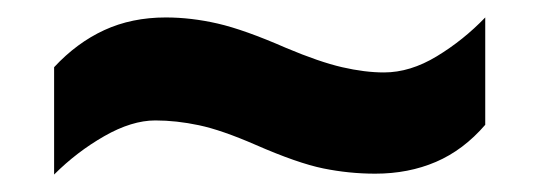

<svg xmlns="http://www.w3.org/2000/svg" viewBox="-20 -484 622 220"><path d="M42 -284V-407Q68 -435 99.5 -449.5Q131 -464 170 -464Q199 -464 229.5 -457Q260 -450 308 -429Q346 -413 372 -407Q398 -401 420 -401Q450 -401 480.5 -419.5Q511 -438 536 -464V-341Q511 -312 479.5 -298.5Q448 -285 410 -285Q380 -285 350.5 -291Q321 -297 273 -318Q234 -335 208 -340.5Q182 -346 158 -346Q131 -346 99.5 -328Q68 -310 42 -284Z"/></svg>

Font: Menbere
Style: Regular
Weight: 400
Designer: Aleme Tadesse
Foundry: Sorkin Type Co
Version: Version 1.000